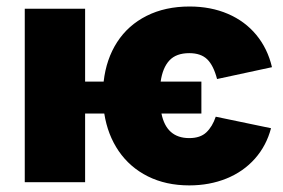

<svg xmlns="http://www.w3.org/2000/svg" viewBox="-20 -557 866 587"><path d="M595.7 -210H473.6Q488.8 -134.8 558.6 -134.8Q592.3 -134.8 610.8 -152.3Q629.4 -169.9 639.6 -200.2L808.6 -165Q794.4 -111.3 759.3 -71.8Q724.1 -32.2 672.4 -11.2Q620.6 9.8 558.6 9.8Q487.3 9.8 432.1 -17.8Q377 -45.4 343 -95Q309.1 -144.5 298.8 -210H240.2V0H55.7V-530.3H240.2V-307.6H296.9Q304.7 -376.5 338.1 -428.2Q371.6 -480 428.2 -508.5Q484.9 -537.1 559.6 -537.1Q624.5 -537.1 676.8 -514.6Q729 -492.2 763.7 -450.2Q798.3 -408.2 811.5 -351.6L643.6 -315.4Q632.8 -356.9 613.5 -375.7Q594.2 -394.5 558.6 -394.5Q518.6 -394.5 497.8 -372.1Q477.1 -349.6 471.2 -307.6H595.7Z"/></svg>

Font: Pretendard GOV Black
Style: Regular
Weight: 900
Designer: Base glyphs from Inter by Rasmus Andersson; Hangeul glyphs from Noto Sans CJK(Source Han Sans) by Jang Soo-young and Kan
Foundry: Kil Hyung-jin
Version: Version 1.309